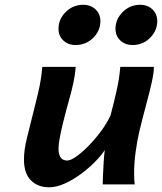

<svg xmlns="http://www.w3.org/2000/svg" viewBox="-20 -774 680 806"><path d="M545.4 0H411.1Q411.1 -13.2 412.4 -41Q413.6 -68.8 415.5 -98.1Q417.5 -127.4 419.9 -144Q403.3 -119.1 376.2 -92Q349.1 -64.9 316.4 -41.3Q283.7 -17.6 250 -2.7Q216.3 12.2 186 12.2Q138.7 12.2 109.6 -17.1Q80.6 -46.4 80.6 -104.5Q80.6 -124 83.7 -147Q86.9 -169.9 93.3 -195.8L128.9 -338.4Q140.6 -384.8 147.2 -417.2Q153.8 -449.7 157.7 -493.2H297.9Q295.9 -465.8 289.1 -431.4Q282.2 -397 268.1 -347.7Q265.6 -338.9 258.8 -314Q252 -289.1 244.4 -257.8Q236.8 -226.6 231.2 -197.3Q225.6 -168 225.6 -150.4Q225.6 -100.1 262.2 -100.1Q276.9 -100.1 301.8 -117.9Q326.7 -135.7 354.5 -164.6Q382.3 -193.4 406.5 -226.6Q430.7 -259.8 444.3 -290.5Q460 -351.1 468 -386.7Q476.1 -422.4 479.5 -445.8Q482.9 -469.2 484.9 -493.2H626Q626 -467.8 616.5 -425.8Q606.9 -383.8 592.8 -331.5Q578.6 -279.3 564.9 -222.2Q555.2 -180.7 549.1 -134.3Q543 -87.9 543 -48.8Q543 -35.2 543.5 -22.9Q543.9 -10.7 545.4 0ZM464.8 -653.3Q464.8 -693.4 495.1 -723.6Q525.4 -753.9 568.4 -753.9Q600.1 -753.9 620.1 -734.4Q640.1 -714.8 640.1 -685.5Q640.1 -645.5 610.1 -615.2Q580.1 -585 536.6 -585Q505.4 -585 485.1 -604.2Q464.8 -623.5 464.8 -653.3ZM225.6 -653.3Q225.6 -693.8 256.1 -723.9Q286.6 -753.9 329.6 -753.9Q361.3 -753.9 381.3 -734.4Q401.4 -714.8 401.4 -685.5Q401.4 -645 371.1 -615Q340.8 -585 297.4 -585Q266.1 -585 245.8 -604.2Q225.6 -623.5 225.6 -653.3Z"/></svg>

Font: Andika
Style: Bold Italic
Weight: 700
Italic angle: -14°
Designer: Victor Gaultney, Annie Olsen, Julie Remington, Don Collingsworth, Eric Hays, Becca Hirsbrunner
Foundry: SIL International
Version: Version 6.101